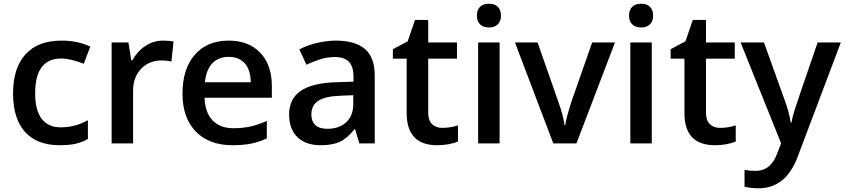

<svg xmlns="http://www.w3.org/2000/svg" viewBox="-20 -767 4518 1027"><path d="M299.8 9.8Q177.2 9.8 113.5 -61.8Q49.8 -133.3 49.8 -267.1Q49.8 -403.3 116.5 -476.6Q183.1 -549.8 309.1 -549.8Q394.5 -549.8 462.9 -518.1L428.2 -425.8Q355.5 -454.1 308.1 -454.1Q168 -454.1 168 -268.1Q168 -177.2 202.9 -131.6Q237.8 -85.9 305.2 -85.9Q381.8 -85.9 450.2 -124V-23.9Q419.4 -5.9 384.5 2Q349.6 9.8 299.8 9.8Z M851.1 -549.8Q885.7 -549.8 908.2 -544.9L897 -438Q872.6 -443.8 846.2 -443.8Q777.3 -443.8 734.6 -398.9Q691.9 -354 691.9 -282.2V0H577.1V-540H667L682.1 -444.8H688Q714.8 -493.2 758.1 -521.5Q801.3 -549.8 851.1 -549.8Z M1224.1 9.8Q1098.1 9.8 1027.1 -63.7Q956.1 -137.2 956.1 -266.1Q956.1 -398.4 1022 -474.1Q1087.9 -549.8 1203.1 -549.8Q1310.1 -549.8 1372.1 -484.9Q1434.1 -419.9 1434.1 -306.2V-244.1H1074.2Q1076.7 -165.5 1116.7 -123.3Q1156.7 -81.1 1229.5 -81.1Q1277.3 -81.1 1318.6 -90.1Q1359.9 -99.1 1407.2 -120.1V-26.9Q1365.2 -6.8 1322.3 1.5Q1279.3 9.8 1224.1 9.8ZM1203.1 -462.9Q1148.4 -462.9 1115.5 -428.2Q1082.5 -393.6 1076.2 -327.1H1321.3Q1320.3 -394 1289.1 -428.5Q1257.8 -462.9 1203.1 -462.9Z M1902.3 0 1879.4 -75.2H1875.5Q1836.4 -25.9 1796.9 -8.1Q1757.3 9.8 1695.3 9.8Q1615.7 9.8 1571 -33.2Q1526.4 -76.2 1526.4 -154.8Q1526.4 -238.3 1588.4 -280.8Q1650.4 -323.2 1777.3 -327.1L1870.6 -330.1V-358.9Q1870.6 -410.6 1846.4 -436.3Q1822.3 -461.9 1771.5 -461.9Q1730 -461.9 1691.9 -449.7Q1653.8 -437.5 1618.7 -420.9L1581.5 -502.9Q1625.5 -525.9 1677.7 -537.8Q1730 -549.8 1776.4 -549.8Q1879.4 -549.8 1931.9 -504.9Q1984.4 -460 1984.4 -363.8V0ZM1731.4 -78.1Q1793.9 -78.1 1831.8 -113Q1869.6 -147.9 1869.6 -210.9V-257.8L1800.3 -254.9Q1719.2 -252 1682.4 -227.8Q1645.5 -203.6 1645.5 -153.8Q1645.5 -117.7 1667 -97.9Q1688.5 -78.1 1731.4 -78.1Z M2345.7 -83Q2387.7 -83 2429.7 -96.2V-9.8Q2410.6 -1.5 2380.6 4.2Q2350.6 9.8 2318.4 9.8Q2155.3 9.8 2155.3 -162.1V-453.1H2081.5V-503.9L2160.6 -545.9L2199.7 -660.2H2270.5V-540H2424.3V-453.1H2270.5V-164.1Q2270.5 -122.6 2291.3 -102.8Q2312 -83 2345.7 -83Z M2652.3 0H2537.6V-540H2652.3ZM2530.8 -683.1Q2530.8 -713.9 2547.6 -730.5Q2564.5 -747.1 2595.7 -747.1Q2626 -747.1 2642.8 -730.5Q2659.7 -713.9 2659.7 -683.1Q2659.7 -653.8 2642.8 -637Q2626 -620.1 2595.7 -620.1Q2564.5 -620.1 2547.6 -637Q2530.8 -653.8 2530.8 -683.1Z M2939.5 0 2734.4 -540H2855.5L2965.3 -226.1Q2993.7 -147 2999.5 -98.1H3003.4Q3007.8 -133.3 3037.6 -226.1L3147.5 -540H3269.5L3063.5 0Z M3466.3 0H3351.6V-540H3466.3ZM3344.7 -683.1Q3344.7 -713.9 3361.6 -730.5Q3378.4 -747.1 3409.7 -747.1Q3439.9 -747.1 3456.8 -730.5Q3473.6 -713.9 3473.6 -683.1Q3473.6 -653.8 3456.8 -637Q3439.9 -620.1 3409.7 -620.1Q3378.4 -620.1 3361.6 -637Q3344.7 -653.8 3344.7 -683.1Z M3831.5 -83Q3873.5 -83 3915.5 -96.2V-9.8Q3896.5 -1.5 3866.5 4.2Q3836.4 9.8 3804.2 9.8Q3641.1 9.8 3641.1 -162.1V-453.1H3567.4V-503.9L3646.5 -545.9L3685.5 -660.2H3756.3V-540H3910.2V-453.1H3756.3V-164.1Q3756.3 -122.6 3777.1 -102.8Q3797.9 -83 3831.5 -83Z M3941.4 -540H4066.4L4176.3 -233.9Q4201.2 -168.5 4209.5 -110.8H4213.4Q4217.8 -137.7 4229.5 -176Q4241.2 -214.4 4353.5 -540H4477.5L4246.6 71.8Q4183.6 240.2 4036.6 240.2Q3998.5 240.2 3962.4 231.9V141.1Q3988.3 147 4021.5 147Q4104.5 147 4138.2 50.8L4158.2 0Z"/></svg>

Font: f1_25842          
Style: Regular
Weight: 600
Foundry: Ascender Corporation
Version: Version 1.10